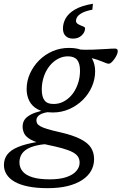

<svg xmlns="http://www.w3.org/2000/svg" viewBox="-78 -736 634 1002"><path d="M490.5 -403.5Q483.5 -403.5 475.8 -406.5Q468 -409.5 456.8 -414.2Q445.5 -419 429 -424.5Q412.5 -430 388.8 -435.2Q365 -440.5 332 -444L323.5 -478Q365.5 -475.5 404.5 -476.8Q443.5 -478 474.2 -480.2Q505 -482.5 522 -482.5Q529.5 -482.5 533 -479.2Q536.5 -476 536.5 -469Q536.5 -460.5 531.5 -449.5Q526.5 -438.5 519 -428Q511.5 -417.5 503.8 -410.5Q496 -403.5 490.5 -403.5ZM203 -193.5Q225.5 -193.5 245.8 -202.2Q266 -211 283.2 -226.8Q300.5 -242.5 313 -264.5Q325.5 -286.5 332.5 -312.2Q339.5 -338 339.5 -367Q339.5 -405 324.5 -423.5Q309.5 -442 276.5 -442Q254 -442 233.8 -433.2Q213.5 -424.5 196.2 -408.5Q179 -392.5 166.5 -371Q154 -349.5 147 -323.2Q140 -297 140 -268.5Q140 -230 155 -211.2Q170 -192.5 203 -193.5ZM282 -486Q330.5 -486 360.5 -469.8Q390.5 -453.5 404.5 -426Q418.5 -398.5 418.5 -364.5Q418.5 -322 401.2 -283Q384 -244 353.5 -214Q323 -184 283 -166.5Q243 -149 198 -149Q149.5 -149 119.2 -165.2Q89 -181.5 75 -209.2Q61 -237 61 -270.5Q61 -313.5 78.5 -352.2Q96 -391 126.2 -421.2Q156.5 -451.5 196.5 -468.8Q236.5 -486 282 -486ZM171 246Q112.5 246 69.5 237.2Q26.5 228.5 -1.5 212.5Q-29.5 196.5 -43.5 174.2Q-57.5 152 -57.5 125.5Q-57.5 93.5 -39.8 70.2Q-22 47 16.5 31Q55 15 118.5 4.5L140.5 -20.5L199.5 14.5Q151.5 15 117.8 22.2Q84 29.5 63.2 42Q42.5 54.5 33 72.2Q23.5 90 23.5 111.5Q23.5 138 39.8 158Q56 178 91 189Q126 200 182 200Q234 200 268.5 188.2Q303 176.5 320.2 156.5Q337.5 136.5 337.5 113.5Q337.5 95 329 81.8Q320.5 68.5 300.8 58Q281 47.5 248 38.2Q215 29 166.5 19Q110.5 8.5 83.5 -6.8Q56.5 -22 48.2 -39.8Q40 -57.5 40 -75Q40 -102.5 57.2 -119.8Q74.5 -137 105.8 -148Q137 -159 178.5 -166.5L193.5 -153.5Q149 -149.5 130.5 -137.8Q112 -126 112 -108Q112 -99 116.2 -91.5Q120.5 -84 132.8 -77Q145 -70 168.8 -62.8Q192.5 -55.5 232.5 -46.5Q303 -30.5 342.2 -10.2Q381.5 10 397.2 35.5Q413 61 413 94.5Q413 127.5 397.5 155.2Q382 183 351.2 203.2Q320.5 223.5 275.5 234.8Q230.5 246 171 246ZM366 -588.5Q366 -568 348.5 -551.2Q331 -534.5 303.5 -534.5Q279 -534.5 264.8 -548Q250.5 -561.5 250.5 -587.5Q250.5 -614 264.2 -639.5Q278 -665 311.8 -685.5Q345.5 -706 407 -716.5L404 -685.5Q368 -678.5 349.8 -668.2Q331.5 -658 325 -647.5Q318.5 -637 318.5 -628Q318.5 -616 330.5 -609.5Q342.5 -603 354.2 -598.8Q366 -594.5 366 -588.5Z"/></svg>

Font: Newsreader 11pt
Style: Italic
Weight: 400
Italic angle: -17°
Version: Version 1.003